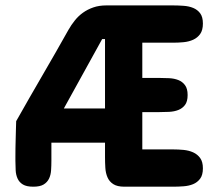

<svg xmlns="http://www.w3.org/2000/svg" viewBox="-20 -704 821 724"><path d="M41 -247.1Q88.9 -332 139.6 -419.2Q190.4 -506.3 238.3 -591.8Q248.5 -609.9 262 -626.7Q275.4 -643.6 292.7 -656Q310.1 -668.5 331.8 -676Q353.5 -683.6 380.9 -683.6H632.8Q652.3 -683.6 672.4 -682.1Q692.4 -680.7 708.5 -674.1Q724.6 -667.5 734.9 -653.8Q745.1 -640.1 745.1 -615.2Q745.1 -590.3 734.9 -575.9Q724.6 -561.5 708.5 -554.2Q692.4 -546.9 672.4 -544.9Q652.3 -543 632.8 -543H516.6V-410.2H578.1Q597.7 -410.2 617.4 -409.2Q637.2 -408.2 652.6 -402.1Q668 -396 677.7 -382.8Q687.5 -369.6 687.5 -345.7Q687.5 -321.3 677.7 -308.3Q668 -295.4 652.6 -289.3Q637.2 -283.2 617.4 -282.2Q597.7 -281.2 578.1 -281.2H516.6V-140.6H632.8Q652.3 -140.6 672.4 -138.7Q692.4 -136.7 708.5 -129.4Q724.6 -122.1 734.9 -107.9Q745.1 -93.8 745.1 -69.3Q745.1 -43.9 734.6 -30Q724.1 -16.1 708 -9.5Q691.9 -2.9 671.9 -1.5Q651.9 0 632.8 0H449.2Q421.9 0 407 -9.8Q392.1 -19.5 385.3 -35.4Q378.4 -51.3 377.2 -71.3Q376 -91.3 376 -112.3V-166H173.8V-97.7Q173.8 -79.1 172.6 -61.5Q171.4 -43.9 164.8 -30.3Q158.2 -16.6 144.5 -8.3Q130.9 0 105.5 0Q80.1 0 66.4 -8.3Q52.7 -16.6 46.4 -30.5Q40 -44.4 39.1 -61.8Q38.1 -79.1 38.1 -97.7V-112.3Q38.1 -127.4 38.3 -144.5Q38.6 -161.6 39.1 -179.2Q39.6 -196.8 40 -214.1Q40.5 -231.4 41 -247.1ZM220.7 -294.9H376V-556.6H365.2Z"/></svg>

Font: Concert One
Style: Regular
Weight: 400
Version: Version 1.003